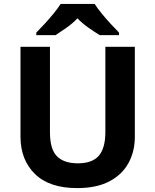

<svg xmlns="http://www.w3.org/2000/svg" viewBox="-20 -954 796 984"><path d="M671 -252Q671 -178 638.5 -118.5Q606 -59 540.5 -24.5Q475 10 375 10Q233 10 159 -62.5Q85 -135 85 -254V-714H236V-277Q236 -189 272 -153Q308 -117 379 -117Q453 -117 486.5 -156Q520 -195 520 -278V-714H671ZM465 -934Q479 -912 501.5 -884.5Q524 -857 548 -831Q572 -805 590 -787V-774H491Q465 -790 434 -811.5Q403 -833 377 -860Q351 -833 321 -812Q291 -791 265 -774H166V-787Q185 -806 208.5 -831.5Q232 -857 254.5 -884.5Q277 -912 291 -934Z"/></svg>

Font: Noto Sans Bengali UI
Style: Bold
Weight: 700
Designer: Jelle Bosma - Monotype Design Team
Foundry: Monotype Imaging Inc.
Version: Version 2.003; ttfautohint (v1.8.4.7-5d5b)